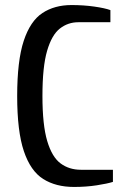

<svg xmlns="http://www.w3.org/2000/svg" viewBox="-20 -730 482 760"><path d="M273 10Q201 10 151 -21.5Q101 -53 74.5 -131.5Q48 -210 48 -350Q48 -490 74 -568.5Q100 -647 148 -678.5Q196 -710 263 -710Q311 -710 353 -704Q395 -698 417 -690V-642H290Q249 -642 217 -617Q185 -592 166.5 -529Q148 -466 148 -350Q148 -235 167 -171.5Q186 -108 220 -83Q254 -58 300 -58H427V-10Q405 -3 363 3.5Q321 10 273 10Z"/></svg>

Font: Cuprum Medium
Style: Regular
Weight: 500
Designer: Jovanny Lemonad
Foundry: Jovanny Lemonad
Version: Version 3.000